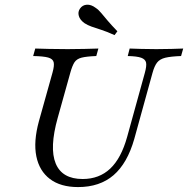

<svg xmlns="http://www.w3.org/2000/svg" viewBox="-20 -775 790 807"><path d="M308.1 11.3Q234.7 11.3 189.9 -22.6Q145.2 -56.5 132.7 -118.1Q120.2 -179.8 143.5 -265.3L200.8 -470.2Q208.9 -499.2 205.6 -513.3Q202.4 -527.4 182.7 -533.1Q162.9 -538.7 119.4 -539.5L128.2 -571Q150.8 -570.2 185.9 -569.4Q221 -568.5 264.5 -568.5Q302.4 -568.5 335.5 -569.4Q368.5 -570.2 393.5 -571L384.7 -539.5Q343.5 -537.9 323 -532.7Q302.4 -527.4 293.1 -513.3Q283.9 -499.2 275.8 -470.2L222.6 -279.8Q187.1 -153.2 214.1 -87.9Q241.1 -22.6 327.4 -22.6Q396.8 -22.6 443.1 -66.1Q489.5 -109.7 514.5 -200L588.7 -468.5Q596.8 -497.6 594 -511.7Q591.1 -525.8 573.4 -532.3Q555.6 -538.7 516.9 -539.5L525 -571Q544.4 -570.2 573.4 -569.4Q602.4 -568.5 637.1 -568.5Q672.6 -568.5 701.6 -569.4Q730.6 -570.2 750 -571L741.1 -539.5Q697.6 -537.9 674.6 -532.3Q651.6 -526.6 640.3 -512.1Q629 -497.6 621 -468.5L544.4 -191.1Q515.3 -88.7 457.3 -38.7Q399.2 11.3 308.1 11.3ZM461.3 -627.4Q429.8 -641.9 405.6 -649.6Q381.5 -657.3 364.5 -663.3Q347.6 -669.4 335.5 -677.4Q316.1 -691.1 311.3 -708.1Q306.5 -725 316.1 -738.7Q326.6 -754 344.8 -755.2Q362.9 -756.5 382.3 -741.9Q394.4 -733.9 405.6 -720.2Q416.9 -706.5 432.7 -687.9Q448.4 -669.4 473.4 -643.5Z"/></svg>

Font: Playfair 5pt SemiExpanded Light 12pt
Style: Italic
Weight: 300
Italic angle: -15.6°
Version: Version 2.000;gftools[0.9.28]